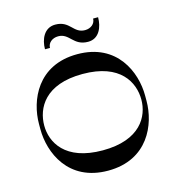

<svg xmlns="http://www.w3.org/2000/svg" viewBox="-128 -1007 1020 1115"><g transform="rotate(-15 382.0 -449.5)"><path d="M212 -776H242C242 -806 269 -829 305 -829C374 -829 376 -753 466 -753C533 -753 558 -818 558 -876H528C528 -846 502 -823 466 -823C395 -823 395 -899 306 -899C239 -899 212 -835 212 -776ZM704 -366C704 -506 625 -700 385 -700C145 -700 66 -506 66 -366V-334C66 -194 145 0 385 0C625 0 704 -194 704 -334ZM385 -122C158 -122 93 -249 93 -349C93 -453 158 -581 385 -581C612 -581 677 -453 677 -349C677 -249 612 -122 385 -122Z"/></g></svg>

Font: Space Cowgirl Medium
Style: Regular
Weight: 600
Designer: Valery Marier
Foundry: Valery Marier
Version: Version 1.000;hotconv 1.0.109;makeotfexe 2.5.65596